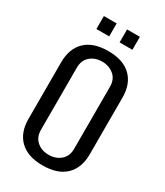

<svg xmlns="http://www.w3.org/2000/svg" viewBox="-212 -946 894 1039"><g transform="rotate(30 234.5 -426.0)"><path d="M426 -173Q426 -88 377 -40.5Q328 7 234.5 7Q141 7 92 -40.5Q43 -88 43 -173V-527Q43 -612 92 -659.5Q141 -707 234.5 -707Q328 -707 377 -659.5Q426 -612 426 -527ZM131 -156Q131 -110 160.5 -84.5Q190 -59 234 -59Q278 -59 308 -84.5Q338 -110 338 -156V-544Q338 -590 308 -615.5Q278 -641 234 -641Q190 -641 160.5 -615.5Q131 -590 131 -544ZM118 -778V-859H198V-778ZM263 -778V-859H343V-778Z"/></g></svg>

Font: Homenaje
Style: Regular
Weight: 400
Version: Version 1.002